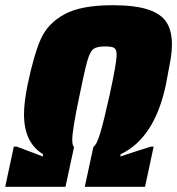

<svg xmlns="http://www.w3.org/2000/svg" viewBox="-35 -716 679 736"><path d="M18 -154H29L101 -127L129 -116L130 -125Q57 -169 57 -278Q57 -324 71 -392Q95 -507 121.5 -566.5Q148 -626 211.5 -661Q275 -696 397 -696Q484 -696 534 -679Q584 -662 604 -629.5Q624 -597 624 -547Q624 -518 618.5 -486Q613 -454 601 -392Q558 -187 428 -125L426 -116Q504 -142 544 -154H554L521 0H290L323 -153Q336 -161 349.5 -206.5Q363 -252 385 -351Q412 -474 412 -506Q412 -527 402.5 -532.5Q393 -538 367 -538Q336 -538 323 -528Q310 -518 300 -483.5Q290 -449 270 -351Q242 -219 242 -180Q242 -157 249 -153L216 0H-15Z"/></svg>

Font: Saira Semi Condensed Black
Style: Italic
Weight: 900
Width: 4
Italic angle: -12°
Designer: Hector Gatti with collaboration of the Omnibus-Type team
Foundry: Omnibus-Type
Version: Version 1.001; ttfautohint (v1.8)